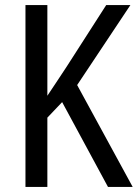

<svg xmlns="http://www.w3.org/2000/svg" viewBox="-20 -734 541 754"><path d="M501 0H404L224 -333L166 -272V0H80V-714H166V-358Q179 -378 198 -406Q217 -434 241 -471L397 -714H492L283 -400Z"/></svg>

Font: Noto Sans Hebrew Condensed
Style: Regular
Weight: 400
Width: 3
Designer: Monotype Design Team
Foundry: Monotype Imaging Inc.
Version: Version 2.004; ttfautohint (v1.8.4.7-5d5b)